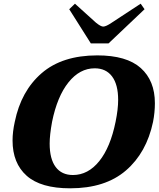

<svg xmlns="http://www.w3.org/2000/svg" viewBox="-20 -1010 859 1040"><path d="M355 -960 386 -990 500 -887Q526 -866 539 -866Q554 -866 585 -887L742 -990L763 -960L568 -775H472ZM48 -249Q48 -296 60 -350Q94 -517 205.5 -613.5Q317 -710 507 -710Q666 -710 742.5 -641.5Q819 -573 819 -451Q819 -401 809 -350Q774 -183 662 -86.5Q550 10 360 10Q201 10 124.5 -58Q48 -126 48 -249ZM606 -350Q620 -418 620 -469Q620 -552 587 -596Q554 -640 493 -640Q412 -640 351 -564Q290 -488 262 -350Q249 -279 249 -232Q249 -149 281.5 -105.5Q314 -62 375 -62Q457 -62 517.5 -137Q578 -212 606 -350Z"/></svg>

Font: Taviraj Black
Style: Italic
Weight: 900
Italic angle: -12°
Designer: Katatrad Team
Foundry: CadsonDemak
Version: Version 1.001